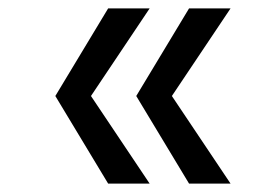

<svg xmlns="http://www.w3.org/2000/svg" viewBox="-20 -490 650 458"><path d="M112 -261 238 -52H337L197 -261L337 -470H238ZM305 -261 431 -52H530L390 -261L530 -470H431Z"/></svg>

Font: Necto Mono
Style: Regular
Weight: 400
Designer: Marco Condello
Foundry: Collletttivo
Version: Version 1.300;Glyphs 3.2 (3217)